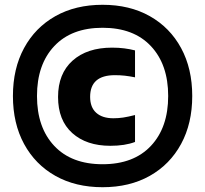

<svg xmlns="http://www.w3.org/2000/svg" viewBox="-20 -771 857 802"><path d="M408.5 11Q295.5 11 211.2 -36.5Q127 -84 80.5 -169.8Q34 -255.5 34 -370Q34 -484.5 80.5 -570.2Q127 -656 211.2 -703.5Q295.5 -751 408.5 -751Q521.5 -751 605.8 -703.5Q690 -656 736.5 -570.2Q783 -484.5 783 -370Q783 -255.5 736.5 -169.8Q690 -84 605.8 -36.5Q521.5 11 408.5 11ZM408.5 -85Q538.5 -85 610.5 -161.8Q682.5 -238.5 682.5 -370Q682.5 -501.5 610.5 -578.2Q538.5 -655 408.5 -655Q278.5 -655 206.5 -578.2Q134.5 -501.5 134.5 -370Q134.5 -238.5 206.5 -161.8Q278.5 -85 408.5 -85ZM441 -162Q341 -162 281.8 -215.2Q222.5 -268.5 222.5 -366Q222.5 -463.5 283.2 -517.8Q344 -572 448 -572Q475.5 -572 499 -569Q522.5 -566 544 -560.5V-448Q521.5 -452.5 501.8 -454.8Q482 -457 460 -457Q356.5 -457 356.5 -366.5Q356.5 -322.5 382 -299.8Q407.5 -277 453.5 -277Q474.5 -277 494.5 -280Q514.5 -283 544 -290.5V-178Q502 -162 441 -162Z"/></svg>

Font: Encode Sans SemiCondensed SemiCondensed ExtraBold
Style: Regular
Weight: 800
Width: 4
Designer: Multiple Designers
Foundry: Impallari Type
Version: Version 3.000; ttfautohint (v1.8.3) -l 8 -r 50 -G 200 -x 14 